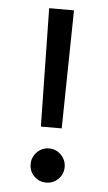

<svg xmlns="http://www.w3.org/2000/svg" viewBox="-50 -696 409 730"><g transform="rotate(5 154.5 -331.0)"><path d="M107.9 -662.1H202.6L195.3 -210.9H115.7ZM89.4 -65.4Q89.4 -92.3 108.4 -111.6Q127.4 -130.9 154.3 -130.9Q181.2 -130.9 200.2 -111.6Q219.2 -92.3 219.2 -65.4Q219.2 -38.6 200.2 -19.5Q181.2 -0.5 154.3 -0.5Q127.4 -0.5 108.4 -19Q89.4 -37.6 89.4 -65.4Z"/></g></svg>

Font: Vazir
Style: Regular
Weight: 400
Designer: Saber Rastikerdar
Foundry: Saber Rastikerdar
Version: Version 30.0.0